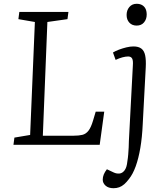

<svg xmlns="http://www.w3.org/2000/svg" viewBox="-20 -764 877 1013"><path d="M56 -38 139 -52 164 -648 77 -663 82 -701H341L336 -663L230 -648L206 -48H369Q396 -48 414.5 -52.5Q433 -57 446.5 -74Q460 -91 471 -128L485 -175H530L506 0H51ZM733 -108Q730 -40 720.5 16Q711 72 696 113.5Q681 155 660 181Q648 197 635.5 208Q623 219 609 224Q595 229 579 229Q552 229 537 215.5Q522 202 522 184Q522 170 527.5 156.5Q533 143 544 129L580 146Q595 153 610.5 151.5Q626 150 637.5 134.5Q649 119 652 87Q655 70 656.5 51Q658 32 659 13.5Q660 -5 660 -20L681 -419Q683 -445 677 -455.5Q671 -466 656 -466Q643 -466 626 -461.5Q609 -457 590 -448L576 -487Q589 -495 607.5 -502Q626 -509 646.5 -514Q667 -519 684 -519Q711 -519 726 -507.5Q741 -496 746 -471.5Q751 -447 749 -409ZM648 -685Q648 -710 662.5 -727Q677 -744 701 -744Q718 -744 730 -737Q742 -730 748 -717.5Q754 -705 754 -687Q754 -663 740 -646Q726 -629 701 -629Q677 -629 662.5 -644.5Q648 -660 648 -685Z"/></svg>

Font: Literata Light
Style: Italic
Weight: 300
Italic angle: -2°
Designer: Latin by Veronika Burian and Jose Scaglione. Greek by Irene Vlachou. Cyrillic by Vera Evstafieva
Foundry: TypeTogether
Version: Version 3.103;gftools[0.9.29]